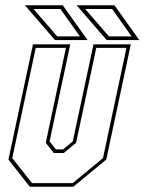

<svg xmlns="http://www.w3.org/2000/svg" viewBox="-20 -708 548 728"><path d="M93 0 12 -103 105 -540H246.5L168 -172L192 -141.5H219L256 -172L334.5 -540H476L383 -103L258 0ZM101.5 -13.5H255.5L370.5 -108.5L459.5 -526.5H345L268.5 -166.5L222 -128H184L153.5 -166.5L230 -526.5H115.5L26.5 -108.5ZM508 -556H384.5L270.5 -688H414ZM479 -570 405 -674H303L393 -570ZM312 -556H188.5L74.5 -688H218ZM283 -570 209 -674H107L197 -570Z"/></svg>

Font: Tourney Condensed Thin
Style: Italic
Weight: 100
Width: 3
Italic angle: -12°
Designer: Tyler Finck
Foundry: Etcetera Type Co
Version: Version 1.010; ttfautohint (v1.8.3)